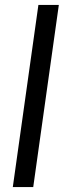

<svg xmlns="http://www.w3.org/2000/svg" viewBox="-20 -760 263 780"><path d="M219 -740 115 0H32L136 -740Z"/></svg>

Font: Pathway Extreme Condensed
Style: Italic
Weight: 400
Width: 3
Italic angle: -8°
Version: Version 1.001;gftools[0.9.26]